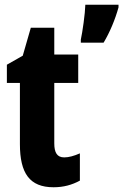

<svg xmlns="http://www.w3.org/2000/svg" viewBox="-20 -780 520 810"><path d="M480 -749V-760H340C339 -722 328 -645 321 -613V-600H417C443 -643 466 -698 480 -749ZM251 -116C221 -116 209 -136 209 -175V-430H310V-550H209V-663H110L76 -545L9 -507V-430H64V-172C64 -49 105 10 206 10C248 10 284 0 317 -18V-133C292 -122 270 -116 251 -116Z"/></svg>

Font: Noto Sans Thai Looped ExtraCondensed ExtraBold
Style: Regular
Weight: 800
Width: 2
Designer: Sasikarn Vongin, Ben Mitchell
Foundry: The Fontpad Ltd
Version: Version 1.001